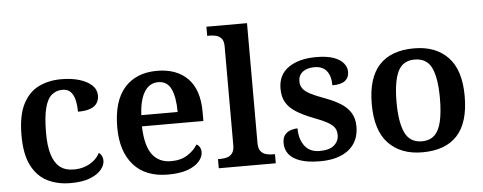

<svg xmlns="http://www.w3.org/2000/svg" viewBox="-51 -888 2581 1027"><g transform="rotate(-5 1240.0 -375.0)"><path d="M290 10Q220 10 166 -17Q112 -44 81 -104.5Q50 -165 50 -266Q50 -373 81.5 -434.5Q113 -496 166.5 -522Q220 -548 287 -548Q343 -548 385.5 -535Q428 -522 452 -499Q476 -476 476 -444Q476 -422 465.5 -404.5Q455 -387 430 -377Q405 -367 362 -367Q362 -401 355.5 -429Q349 -457 333.5 -474Q318 -491 289 -491Q257 -491 232.5 -471.5Q208 -452 195 -403Q182 -354 182 -267Q182 -198 196 -152.5Q210 -107 238.5 -84Q267 -61 314 -61Q347 -61 374.5 -71Q402 -81 422.5 -98.5Q443 -116 454 -138Q464 -131 469.5 -120Q475 -109 475 -95Q475 -70 455 -46Q435 -22 394.5 -6Q354 10 290 10Z M813 10Q693 10 628.5 -62.5Q564 -135 564 -265Q564 -405 626.5 -476.5Q689 -548 802 -548Q907 -548 966.5 -487.5Q1026 -427 1026 -308V-259H696Q699 -155 734.5 -107.5Q770 -60 836 -60Q888 -60 924 -83Q960 -106 978 -137Q989 -132 995.5 -120.5Q1002 -109 1002 -94Q1002 -69 981.5 -45Q961 -21 919.5 -5.5Q878 10 813 10ZM893 -319Q893 -397 872.5 -442Q852 -487 803 -487Q756 -487 729 -444Q702 -401 698 -319Z M1086 0V-49H1099Q1117 -49 1134 -53.5Q1151 -58 1162.5 -72.5Q1174 -87 1174 -116V-648Q1174 -676 1162 -689.5Q1150 -703 1133 -707Q1116 -711 1099 -711H1086V-760H1304V-116Q1304 -87 1315.5 -72.5Q1327 -58 1344.5 -53.5Q1362 -49 1379 -49H1392V0Z M1630 10Q1566 10 1524.5 -4Q1483 -18 1463 -43.5Q1443 -69 1443 -103Q1443 -134 1457 -149.5Q1471 -165 1490 -170.5Q1509 -176 1524 -176Q1524 -118 1551.5 -81.5Q1579 -45 1632 -45Q1685 -45 1710 -67Q1735 -89 1735 -122Q1735 -145 1724.5 -161Q1714 -177 1687 -192Q1660 -207 1612 -225Q1560 -245 1524 -267.5Q1488 -290 1470 -320Q1452 -350 1452 -395Q1452 -470 1508 -508.5Q1564 -547 1656 -547Q1714 -547 1750 -534Q1786 -521 1803 -499.5Q1820 -478 1820 -454Q1820 -423 1798.5 -406Q1777 -389 1730 -389Q1730 -439 1708 -466.5Q1686 -494 1642 -494Q1603 -494 1579.5 -476Q1556 -458 1556 -425Q1556 -403 1568 -386.5Q1580 -370 1609 -355Q1638 -340 1688 -322Q1736 -304 1769.5 -282.5Q1803 -261 1821 -231Q1839 -201 1839 -159Q1839 -78 1783.5 -34Q1728 10 1630 10Z M2179 10Q2064 10 1997.5 -59Q1931 -128 1931 -270Q1931 -410 1994.5 -479Q2058 -548 2182 -548Q2298 -548 2364 -479Q2430 -410 2430 -270Q2430 -128 2366.5 -59Q2303 10 2179 10ZM2181 -49Q2224 -49 2249.5 -73.5Q2275 -98 2286 -148Q2297 -198 2297 -270Q2297 -379 2271 -433.5Q2245 -488 2180 -488Q2116 -488 2090 -433.5Q2064 -379 2064 -270Q2064 -161 2090.5 -105Q2117 -49 2181 -49Z"/></g></svg>

Font: Noto Serif Bengali SemiBold
Style: Regular
Weight: 600
Version: Version 2.003